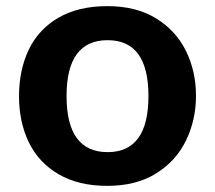

<svg xmlns="http://www.w3.org/2000/svg" viewBox="-20 -593 700 626"><path d="M42 -279Q42 -365 74 -431.5Q106 -498 171 -535.5Q236 -573 330 -573Q424 -573 489 -533Q554 -493 586.5 -426.5Q619 -360 619 -281Q619 -202 586.5 -135Q554 -68 489 -27.5Q424 13 330 13Q236 13 171 -25Q106 -63 74 -129Q42 -195 42 -279ZM464 -280Q464 -462 331 -462Q197 -462 197 -280Q197 -97 331 -97Q464 -97 464 -280Z"/></svg>

Font: Martel Sans ExtraBold
Style: Regular
Weight: 800
Designer: Dan Reynolds and Mathieu Réguer
Foundry: Dan Reynolds and Mathieu Réguer
Version: Version 1.002; ttfautohint (v1.1) -l 5 -r 5 -G 72 -x 0 -D la